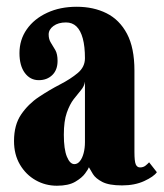

<svg xmlns="http://www.w3.org/2000/svg" viewBox="-20 -552 496 582"><path d="M152.5 11Q117.5 11 88 -5.8Q58.5 -22.5 40.5 -53Q22.5 -83.5 22.5 -124.5Q22.5 -173.5 44.2 -205.2Q66 -237 98 -258.2Q130 -279.5 162 -296Q194 -312.5 215.8 -330.8Q237.5 -349 237.5 -375.5Q237.5 -411 231 -435.2Q224.5 -459.5 211.8 -471.8Q199 -484 180 -484Q156.5 -484 142 -473.2Q127.5 -462.5 127.5 -447.5Q127.5 -433 134.2 -422.5Q141 -412 147.8 -400Q154.5 -388 154.5 -367.5Q154.5 -340 138.5 -324.5Q122.5 -309 97.5 -309Q71.5 -309 55.2 -331Q39 -353 39 -391Q39 -431.5 61.2 -463.2Q83.5 -495 122.8 -513.2Q162 -531.5 212.5 -531.5Q263.5 -531.5 303 -511.8Q342.5 -492 365 -449.5Q387.5 -407 387.5 -338V-91Q387.5 -63 391.5 -53.8Q395.5 -44.5 404.5 -44.5Q414.5 -44.5 421.5 -50.2Q428.5 -56 432 -60L455.5 -30Q446 -16.5 417.2 -3.2Q388.5 10 350 10Q310.5 10 290.2 -0.5Q270 -11 261.8 -24.2Q253.5 -37.5 249.5 -45Q248 -40 238.2 -26.5Q228.5 -13 208 -1Q187.5 11 152.5 11ZM205.5 -54.5Q215 -54.5 222.2 -63.5Q229.5 -72.5 233.5 -87.8Q237.5 -103 237.5 -121V-304.5Q235.5 -290.5 225.5 -278.8Q215.5 -267 203.5 -251.5Q191.5 -236 182.5 -210.5Q173.5 -185 173.5 -143.5Q173.5 -99.5 182.8 -77Q192 -54.5 205.5 -54.5Z"/></svg>

Font: Imbue Thin 10pt Black
Style: Regular
Weight: 900
Version: Version 1.102